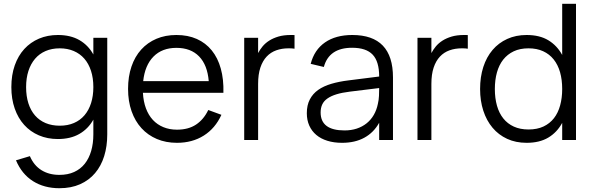

<svg xmlns="http://www.w3.org/2000/svg" viewBox="-20 -740 3135 1015"><path d="M286 -555Q353 -555 399.8 -528Q446.5 -501 473.5 -452V-540H547V-29.5Q547 33 530.8 85.2Q514.5 137.5 482.5 175.2Q450.5 213 403.2 234Q356 255 294 255Q213.5 255 154.2 217.5Q95 180 64.5 107.5L138 85.5Q159 134.5 199 159.5Q239 184.5 294 184.5Q338.5 184.5 372 169.2Q405.5 154 428 125.8Q450.5 97.5 462 58Q473.5 18.5 473.5 -30V-107.5Q446 -58.5 399.2 -31.8Q352.5 -5 286 -5Q231 -5 185.5 -24.5Q140 -44 107.8 -79.8Q75.5 -115.5 57.8 -166.2Q40 -217 40 -279.5Q40 -343.5 58 -394.5Q76 -445.5 108.5 -481Q141 -516.5 186.2 -535.8Q231.5 -555 286 -555ZM296 -75.5Q338 -75.5 371 -89.8Q404 -104 426.8 -130.8Q449.5 -157.5 461.5 -195.2Q473.5 -233 473.5 -279.5Q473.5 -327.5 461 -365.8Q448.5 -404 425.5 -430.2Q402.5 -456.5 369.5 -470.5Q336.5 -484.5 296 -484.5Q254 -484.5 221 -470.2Q188 -456 165.2 -429.2Q142.5 -402.5 130.2 -364.8Q118 -327 118 -279.5Q118 -231.5 130.2 -193.5Q142.5 -155.5 165.5 -129.2Q188.5 -103 221.5 -89.2Q254.5 -75.5 296 -75.5Z M915.5 -54.5Q976 -54.5 1016.5 -81.5Q1057 -108.5 1081 -158.5L1150.5 -133Q1118 -61.5 1057.2 -23.2Q996.5 15 915.5 15Q857 15 809.2 -5.2Q761.5 -25.5 727.8 -62.5Q694 -99.5 675.5 -152.2Q657 -205 657 -270Q657 -335.5 675 -388.2Q693 -441 726.5 -478Q760 -515 807 -535Q854 -555 912.5 -555Q973.5 -555 1020.5 -534Q1067.5 -513 1099.5 -473.5Q1131.5 -434 1147.2 -377.5Q1163 -321 1161 -249.5H735.5Q738 -203.5 751.5 -167.2Q765 -131 788.2 -106Q811.5 -81 843.8 -67.8Q876 -54.5 915.5 -54.5ZM1083.5 -311Q1076.5 -396.5 1032.5 -441.8Q988.5 -487 912.5 -487Q837 -487 791.5 -441Q746 -395 737 -311Z M1537 -482.5Q1530 -484 1522 -484.2Q1514 -484.5 1504.5 -484.5Q1470 -484.5 1440.5 -474Q1411 -463.5 1389.8 -441Q1368.5 -418.5 1356.5 -382.8Q1344.5 -347 1344.5 -296.5V0H1271V-540H1344.5V-459.5Q1354 -477.5 1368.2 -494.8Q1382.5 -512 1403.2 -525.2Q1424 -538.5 1452 -546.8Q1480 -555 1517 -555Q1522.5 -555 1527 -555Q1531.5 -555 1537 -554.5Z M1842.5 -555Q2057.5 -555 2057.5 -330.5V0H1984.5V-91Q1955.5 -39 1906 -12Q1856.5 15 1788.5 15Q1745 15 1710.5 4.2Q1676 -6.5 1652 -26.8Q1628 -47 1615 -76Q1602 -105 1602 -141.5Q1602 -184 1617.8 -214.2Q1633.5 -244.5 1662.2 -264.8Q1691 -285 1731.8 -297Q1772.5 -309 1822 -315L1984.5 -335.5Q1984.5 -415 1950 -451.2Q1915.5 -487.5 1841.5 -487.5Q1719.5 -487.5 1692 -386L1622.5 -402.5Q1641.5 -476.5 1698.2 -515.8Q1755 -555 1842.5 -555ZM1829 -255.5Q1788 -250.5 1758.8 -241.5Q1729.5 -232.5 1710.8 -219.2Q1692 -206 1683.5 -187.8Q1675 -169.5 1675 -145.5Q1675 -50.5 1801.5 -50.5Q1836.5 -50.5 1866 -60.2Q1895.5 -70 1918.2 -88.2Q1941 -106.5 1956 -132.5Q1971 -158.5 1977.5 -190.5Q1982.5 -211 1983.5 -233.8Q1984.5 -256.5 1984.5 -274.5Z M2453 -482.5Q2446 -484 2438 -484.2Q2430 -484.5 2420.5 -484.5Q2386 -484.5 2356.5 -474Q2327 -463.5 2305.8 -441Q2284.5 -418.5 2272.5 -382.8Q2260.5 -347 2260.5 -296.5V0H2187V-540H2260.5V-459.5Q2270 -477.5 2284.2 -494.8Q2298.5 -512 2319.2 -525.2Q2340 -538.5 2368 -546.8Q2396 -555 2433 -555Q2438.5 -555 2443 -555Q2447.5 -555 2453 -554.5Z M3025 -720V0H2952V-90.5Q2925 -40.5 2878.8 -12.8Q2832.5 15 2764 15Q2706.5 15 2661 -6Q2615.5 -27 2583.8 -64.8Q2552 -102.5 2535 -154.8Q2518 -207 2518 -269.5Q2518 -333.5 2535 -386Q2552 -438.5 2584 -476Q2616 -513.5 2661.5 -534.2Q2707 -555 2764 -555Q2833 -555 2879 -527Q2925 -499 2952 -449.5V-720ZM2774 -484.5Q2729 -484.5 2695.8 -468.8Q2662.5 -453 2640.2 -424.8Q2618 -396.5 2607 -357Q2596 -317.5 2596 -269.5Q2596 -221 2607.2 -181.2Q2618.5 -141.5 2640.8 -113.8Q2663 -86 2696.2 -70.8Q2729.5 -55.5 2774 -55.5Q2819.5 -55.5 2853 -71.2Q2886.5 -87 2908.5 -115.2Q2930.5 -143.5 2941.2 -183Q2952 -222.5 2952 -269.5Q2952 -318.5 2940.8 -358Q2929.5 -397.5 2907 -425.8Q2884.5 -454 2851.2 -469.2Q2818 -484.5 2774 -484.5Z"/></svg>

Font: Vela Sans
Style: Regular
Weight: 400
Designer: Principal design: Mikhail Sharanda - project Manrope.
Design modification: Ravid Balaliev
Foundry: Mikhail Sharanda
Version: Version 1.001